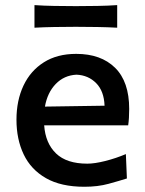

<svg xmlns="http://www.w3.org/2000/svg" viewBox="-20 -720 567 752"><path d="M310.5 11.5Q219 11.5 160 -22.2Q101 -56 72.8 -115.2Q44.5 -174.5 44.5 -251Q44.5 -326.5 72 -384.8Q99.5 -443 151.8 -476Q204 -509 278.5 -509Q375.5 -509 430.8 -454.5Q486 -400 486 -293.5Q486 -255.5 482 -229H153Q158 -159 199.5 -119Q241 -79 322 -79Q351 -79 392.5 -89.5Q434 -100 473 -116.5L477 -21Q447 -11.5 405 0Q363 11.5 310.5 11.5ZM279.5 -427.5Q231 -425 198.2 -391Q165.5 -357 156 -302.5L389.5 -306Q387.5 -363 356.8 -394.2Q326 -425.5 279.5 -427.5ZM115 -611.5V-700Q151.5 -697.5 192.2 -696.8Q233 -696 277 -696Q321.5 -696 362 -696.8Q402.5 -697.5 439 -700V-611.5Q402.5 -613.5 362 -614.2Q321.5 -615 277 -615Q233 -615 192.2 -614.2Q151.5 -613.5 115 -611.5Z"/></svg>

Font: Commissioner Flair Medium
Style: Regular
Weight: 500
Designer: Kostas Bartsokas
Foundry: Kostas Bartsokas
Version: Version 1.000; ttfautohint (v1.8.3)